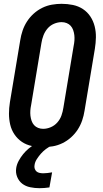

<svg xmlns="http://www.w3.org/2000/svg" viewBox="-20 -763 540 1006"><path d="M206 8Q176 8 147 2Q118 -4 95 -19.5Q72 -35 56 -58.5Q40 -82 33.5 -110Q27 -138 27 -167.5Q27 -197 32 -228L86 -552Q90 -578 98.5 -603Q107 -628 121.5 -650.5Q136 -673 156.5 -691.5Q177 -710 201.5 -722Q226 -734 252 -738.5Q278 -743 303 -743Q333 -743 362 -737Q391 -731 414.5 -715.5Q438 -700 453.5 -676.5Q469 -653 476 -625Q483 -597 482.5 -567.5Q482 -538 477 -507L423 -183Q419 -157 410.5 -132Q402 -107 387.5 -84.5Q373 -62 352.5 -43.5Q332 -25 307.5 -13Q283 -1 257 3.5Q231 8 206 8ZM206 -88Q226 -88 246 -96.5Q266 -105 280.5 -121.5Q295 -138 302 -158Q309 -178 312 -198L366 -523Q369 -537 370 -551Q371 -565 369.5 -578.5Q368 -592 363.5 -605Q359 -618 350.5 -627.5Q342 -637 329.5 -642Q317 -647 303 -647Q283 -647 263 -638.5Q243 -630 229 -613.5Q215 -597 207.5 -577Q200 -557 197 -537L143 -212Q140 -198 139 -184Q138 -170 139.5 -156.5Q141 -143 145.5 -130Q150 -117 158.5 -107.5Q167 -98 179.5 -93Q192 -88 206 -88ZM186 223Q162 223 138 218Q114 213 96.5 199.5Q79 186 70 164Q61 142 65 117Q68 98 78 79.5Q88 61 101 45Q114 29 130 15.5Q146 2 165 -8H252L251 0Q235 7 220.5 18Q206 29 194.5 42Q183 55 173 70.5Q163 86 161 102Q159 112 162 121Q165 130 171.5 135.5Q178 141 187.5 143Q197 145 207 145Q218 145 229 143.5Q240 142 253 140L239 219Q226 221 212.5 222Q199 223 186 223Z"/></svg>

Font: Iosevka
Style: Bold Italic
Weight: 700
Italic angle: -9°
Monospace: yes
Designer: Belleve Invis
Foundry: Belleve Invis
Version: Version 32.5.0; ttfautohint (v1.8.4)